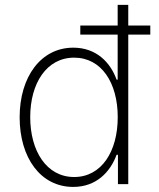

<svg xmlns="http://www.w3.org/2000/svg" viewBox="-20 -747 645 779"><path d="M277 11.4C370.4 11.4 427.2 -48.7 453.1 -119H458.5V0H500.4V-606.5H589.8V-643.5H500.4V-727.3H457.4V-643.5H305.8V-606.5H457.4V-423.7H453.1C427.9 -494 370.7 -553.6 277.3 -553.6C146.3 -553.6 59.7 -435.7 59.7 -271.3C59.7 -106.2 145.2 11.4 277 11.4ZM280.9 -28.8C168.7 -28.8 102.6 -134.6 102.6 -271.7C102.6 -408.7 168.7 -513.1 280.9 -513.1C391.7 -513.1 457.7 -410.9 457.7 -271.7C457.7 -132.1 391.7 -28.8 280.9 -28.8Z"/></svg>

Font: Karasuma Gothic
Style: Thin
Weight: 200
Designer: Rasmus Andersson / Ryoko Ishizuka
Foundry: rsms
Version: Version 1.00